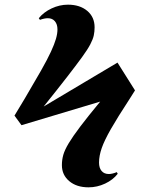

<svg xmlns="http://www.w3.org/2000/svg" viewBox="-20 -646 626 822"><path d="M359 156Q308 156 276.5 129.5Q245 103 245 61Q245 38 251 17Q257 -4 274 -32.5Q291 -61 323.5 -104Q356 -147 409 -211L72 -110L42 -151L86 -224Q128 -295 155.5 -343.5Q183 -392 198 -424.5Q213 -457 219.5 -479.5Q226 -502 226 -520Q226 -542 215 -555Q204 -568 185 -568Q170 -568 151 -561L146 -568Q167 -594 201 -610Q235 -626 271 -626Q322 -626 353.5 -599.5Q385 -573 385 -529Q385 -511 381.5 -494.5Q378 -478 366.5 -456Q355 -434 331 -401Q307 -368 267.5 -317Q228 -266 167 -190L483 -378L558 -259L534 -221Q483 -143 455 -94Q427 -45 415.5 -12Q404 21 404 50Q404 73 415 86Q426 99 446 99Q460 99 480 91L484 98Q464 124 430 140Q396 156 359 156Z"/></svg>

Font: Literata 72pt ExtraBold
Style: Regular
Weight: 800
Designer: Latin by Veronika Burian and Jose Scaglione. Greek by Irene Vlachou. Cyrillic by Vera Evstafieva.
Foundry: TypeTogether
Version: Version 3.002